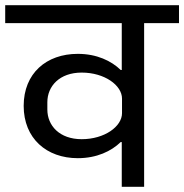

<svg xmlns="http://www.w3.org/2000/svg" viewBox="-40 -718 708 738"><path d="M428 0H514V-629H648V-698H-20V-629H428V-449H424C388 -484 332 -511 259 -511C138 -511 51 -436 51 -311C51 -186 139 -110 259 -110C332 -110 388 -137 424 -172H428ZM274 -183C189 -183 142 -235 142 -297V-325C142 -387 189 -439 274 -439C362 -439 429 -390 429 -339V-283C429 -232 362 -183 274 -183Z"/></svg>

Font: IBM Plex Devanagari Text
Style: Regular
Weight: 450
Designer: Mike Abbink, Paul van der Laan, Pieter van Rosmalen, Erin McLaughlin
Foundry: Bold Monday
Version: Version 1.0